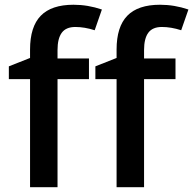

<svg xmlns="http://www.w3.org/2000/svg" viewBox="-20 -785 810 805"><path d="M353 -453.1H221.2V0H106V-453.1H17.1V-506.8L106 -542V-577.1Q106 -672.9 150.9 -719Q195.8 -765.1 288.1 -765.1Q348.6 -765.1 407.2 -745.1L377 -658.2Q334.5 -671.9 295.9 -671.9Q256.8 -671.9 239 -647.7Q221.2 -623.5 221.2 -575.2V-540H353ZM715.8 -453.1H584V0H468.8V-453.1H379.9V-506.8L468.8 -542V-577.1Q468.8 -672.9 513.7 -719Q558.6 -765.1 650.9 -765.1Q711.4 -765.1 770 -745.1L739.7 -658.2Q697.3 -671.9 658.7 -671.9Q619.6 -671.9 601.8 -647.7Q584 -623.5 584 -575.2V-540H715.8Z"/></svg>

Font: f1_25842          
Style: Regular
Weight: 600
Foundry: Ascender Corporation
Version: Version 1.10